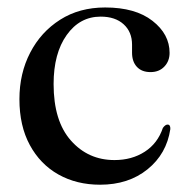

<svg xmlns="http://www.w3.org/2000/svg" viewBox="-20 -484 500 514"><path d="M434 -342.5Q434 -320.5 420 -305.8Q406 -291 383 -291Q359.5 -291 346.5 -305Q333.5 -319 333.5 -343V-364.5Q333.5 -398.5 311 -419Q288.5 -439.5 249.5 -439.5Q193.5 -439.5 158.5 -390.2Q123.5 -341 123.5 -259Q123.5 -160 169.8 -107.8Q216 -55.5 286.5 -55.5Q333 -55.5 367.5 -77.8Q402 -100 416 -141.5Q422.5 -150.5 428.5 -150.5Q436.5 -150.5 436 -138.5Q426 -72 375 -30.8Q324 10.5 248 10.5Q185 10.5 136.2 -17Q87.5 -44.5 59.8 -95.8Q32 -147 32 -218.5Q32 -287.5 60.8 -343Q89.5 -398.5 141 -431.2Q192.5 -464 261.5 -464Q342.5 -464 388.2 -428.2Q434 -392.5 434 -342.5Z"/></svg>

Font: Fraunces 72pt
Style: Regular
Weight: 400
Version: Version 1.000;[0bf87f6ff]